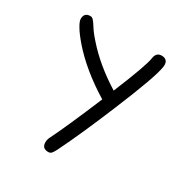

<svg xmlns="http://www.w3.org/2000/svg" viewBox="-142 -694 763 802"><g transform="rotate(30 240.0 -293.0)"><path d="M40 -549.8Q40 -580.1 69.8 -580.1Q77.6 -580.1 84.2 -573.2Q90.8 -566.4 101.1 -549.8Q114.3 -527.8 140.1 -499Q207 -422.4 309.1 -358.9Q375 -518.6 379.9 -556.2Q384.3 -585.9 410.2 -585.9Q439.9 -585.9 439.9 -556.2Q439.9 -554.7 439 -547.9Q431.6 -495.6 350.1 -299.8Q281.2 -133.3 230 -29.8Q221.7 -13.2 215.8 -6.6Q210 0 200.2 0Q169.9 0 169.9 -29.8Q169.9 -42.5 175.8 -54.2Q215.8 -134.8 286.1 -303.2Q167 -376.5 94.2 -460.9Q65.4 -494.6 53.2 -516.1Q40 -538.1 40 -549.8Z"/></g></svg>

Font: Pecita
Style: Book
Weight: 400
Width: 6
Version: Version 3.4.1